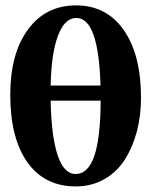

<svg xmlns="http://www.w3.org/2000/svg" viewBox="-20 -666 546 694"><path d="M253.9 7.8Q141.1 7.8 79.1 -79.3Q17.1 -166.5 17.1 -323.7Q17.1 -472.2 81.1 -559.3Q145 -646.5 254.9 -646.5Q365.2 -646.5 427.5 -557.1Q489.7 -467.8 489.7 -312Q489.7 -249 475.1 -192.4Q460.4 -135.7 432.1 -90.6Q403.8 -45.4 357.9 -18.8Q312 7.8 253.9 7.8ZM255.9 -601.1Q213.9 -601.1 189.7 -537.4Q165.5 -473.6 163.1 -356.9H343.3Q336.4 -601.1 255.9 -601.1ZM252.9 -37.1Q298.8 -37.1 321 -102.8Q343.3 -168.5 343.8 -302.2H163.1Q165.5 -174.3 188 -106Q210.4 -37.6 252.9 -37.1Z"/></svg>

Font: Elstob
Style: Bold
Weight: 700
Designer: Peter S. Baker
Version: Version 1.015